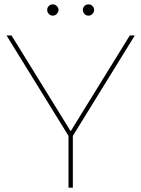

<svg xmlns="http://www.w3.org/2000/svg" viewBox="-20 -863 650 883"><path d="M295 -245 300 -230 10 -700H33L309 -253H301L577 -700H600L310 -230L315 -245V0H295ZM387 -791Q376 -791 368.5 -799Q361 -807 361 -817Q361 -828 368.5 -835.5Q376 -843 387 -843Q397 -843 405 -835.5Q413 -828 413 -817Q413 -807 405 -799Q397 -791 387 -791ZM223 -791Q212 -791 204.5 -799Q197 -807 197 -817Q197 -828 204.5 -835.5Q212 -843 223 -843Q233 -843 241 -835.5Q249 -828 249 -817Q249 -807 241 -799Q233 -791 223 -791Z"/></svg>

Font: Montserrat
Style: Regular
Weight: 400
Designer: Julieta Ulanovsky
Foundry: Julieta Ulanovsky
Version: Version 8.000